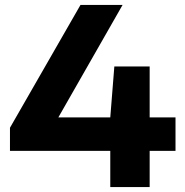

<svg xmlns="http://www.w3.org/2000/svg" viewBox="-20 -760 752 780"><path d="M693 -283V-147H588V0H428V-147H20.5V-241L307 -740H478L217 -283H428L444.5 -490H588V-283Z"/></svg>

Font: Encode Sans Expanded
Style: Bold
Weight: 700
Width: 7
Designer: Multiple Designers
Foundry: Impallari Type
Version: Version 2.000